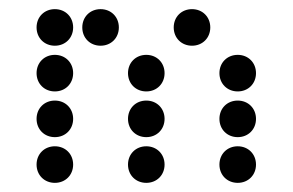

<svg xmlns="http://www.w3.org/2000/svg" viewBox="-20 -410 640 420"><path d="M100 -310C123 -310 140 -327 140 -350C140 -373 123 -390 100 -390C77 -390 60 -373 60 -350C60 -327 77 -310 100 -310ZM200 -310C223 -310 240 -327 240 -350C240 -373 223 -390 200 -390C177 -390 160 -373 160 -350C160 -327 177 -310 200 -310ZM400 -310C423 -310 440 -327 440 -350C440 -373 423 -390 400 -390C377 -390 360 -373 360 -350C360 -327 377 -310 400 -310ZM100 -210C123 -210 140 -227 140 -250C140 -273 123 -290 100 -290C77 -290 60 -273 60 -250C60 -227 77 -210 100 -210ZM300 -210C323 -210 340 -227 340 -250C340 -273 323 -290 300 -290C277 -290 260 -273 260 -250C260 -227 277 -210 300 -210ZM500 -210C523 -210 540 -227 540 -250C540 -273 523 -290 500 -290C477 -290 460 -273 460 -250C460 -227 477 -210 500 -210ZM100 -110C123 -110 140 -127 140 -150C140 -173 123 -190 100 -190C77 -190 60 -173 60 -150C60 -127 77 -110 100 -110ZM300 -110C323 -110 340 -127 340 -150C340 -173 323 -190 300 -190C277 -190 260 -173 260 -150C260 -127 277 -110 300 -110ZM500 -110C523 -110 540 -127 540 -150C540 -173 523 -190 500 -190C477 -190 460 -173 460 -150C460 -127 477 -110 500 -110ZM100 -10C123 -10 140 -27 140 -50C140 -73 123 -90 100 -90C77 -90 60 -73 60 -50C60 -27 77 -10 100 -10ZM300 -10C323 -10 340 -27 340 -50C340 -73 323 -90 300 -90C277 -90 260 -73 260 -50C260 -27 277 -10 300 -10ZM500 -10C523 -10 540 -27 540 -50C540 -73 523 -90 500 -90C477 -90 460 -73 460 -50C460 -27 477 -10 500 -10Z"/></svg>

Font: TINY 5x3 80
Style: Regular
Weight: 200
Designer: Jack Halten Fahnestock
Foundry: Velvetyne Type Foundry
Version: Version 1.002;hotconv 1.0.109;makeotfexe 2.5.65596